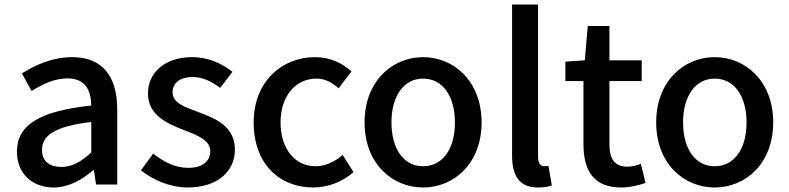

<svg xmlns="http://www.w3.org/2000/svg" viewBox="-20 -817 3491 850"><path d="M217 13C283 13 342 -20 392 -63H396L405 0H499V-331C499 -477 436 -564 299 -564C211 -564 134 -528 77 -492L120 -414C167 -444 221 -470 279 -470C360 -470 383 -414 384 -350C155 -325 55 -264 55 -146C55 -49 122 13 217 13ZM252 -78C203 -78 166 -100 166 -154C166 -216 221 -258 384 -277V-142C339 -101 300 -78 252 -78Z M811 13C947 13 1020 -62 1020 -154C1020 -258 935 -292 858 -321C798 -343 744 -361 744 -408C744 -446 772 -476 833 -476C878 -476 917 -456 955 -428L1009 -499C965 -534 904 -564 831 -564C709 -564 635 -495 635 -403C635 -310 716 -271 790 -243C849 -220 911 -198 911 -148C911 -106 880 -74 814 -74C755 -74 707 -99 658 -137L604 -63C658 -19 735 13 811 13Z M1366 13C1429 13 1494 -10 1545 -55L1497 -131C1464 -103 1423 -81 1377 -81C1286 -81 1222 -158 1222 -275C1222 -391 1288 -469 1381 -469C1418 -469 1449 -453 1479 -426L1536 -501C1496 -536 1445 -564 1375 -564C1230 -564 1103 -458 1103 -275C1103 -92 1217 13 1366 13Z M1853 13C1989 13 2112 -92 2112 -275C2112 -458 1989 -564 1853 -564C1717 -564 1594 -458 1594 -275C1594 -92 1717 13 1853 13ZM1853 -81C1767 -81 1713 -158 1713 -275C1713 -391 1767 -469 1853 -469C1940 -469 1994 -391 1994 -275C1994 -158 1940 -81 1853 -81Z M2361 13C2390 13 2409 9 2423 4L2408 -83C2398 -81 2394 -81 2389 -81C2375 -81 2362 -92 2362 -123V-797H2247V-129C2247 -40 2278 13 2361 13Z M2730 13C2770 13 2807 3 2838 -7L2817 -92C2801 -85 2777 -79 2758 -79C2701 -79 2678 -113 2678 -179V-458H2821V-550H2678V-702H2582L2569 -550L2483 -544V-458H2563V-180C2563 -64 2606 13 2730 13Z M3144 13C3280 13 3403 -92 3403 -275C3403 -458 3280 -564 3144 -564C3008 -564 2885 -458 2885 -275C2885 -92 3008 13 3144 13ZM3144 -81C3058 -81 3004 -158 3004 -275C3004 -391 3058 -469 3144 -469C3231 -469 3285 -391 3285 -275C3285 -158 3231 -81 3144 -81Z"/></svg>

Font: Source Han Sans JP Medium
Style: Regular
Weight: 500
Designer: Ryoko NISHIZUKA 西塚涼子 (kana, bopomofo & ideographs); Paul D. Hunt (Latin, Greek & Cyrillic); Sandoll Communications 산돌커뮤니
Foundry: Adobe
Version: Version 2.002;hotconv 1.0.116;makeotfexe 2.5.65601